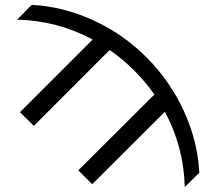

<svg xmlns="http://www.w3.org/2000/svg" viewBox="-20 -760 879 784"><path d="M793.9 -54.7 734.4 3.9Q730.5 -160.2 653.3 -303.7L356.4 -7.8L299.8 -64.5L610.4 -374Q575.2 -424.8 526.9 -473.1Q478.5 -521.5 427.7 -555.7L118.2 -246.1L61.5 -301.8L358.4 -598.6Q214.8 -675.8 49.8 -679.7L109.4 -740.2Q238.3 -733.4 360.8 -677.2Q483.4 -621.1 579.1 -524.9Q674.8 -428.7 731 -306.2Q787.1 -183.6 793.9 -54.7Z"/></svg>

Font: Mgen+ 1c regular
Style: Regular
Weight: 400
Designer: [Source Han Sans]
Ryoko NISHIZUKA  (kana & ideographs); Paul D. Hunt (Latin, Greek & Cyrillic); Wenlong ZHANG  (bopomofo
Version: Version 1.059.20150602